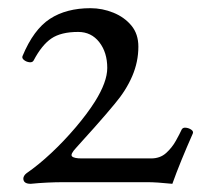

<svg xmlns="http://www.w3.org/2000/svg" viewBox="-20 -445 497 469"><path d="M55 4Q37 4 37 -9Q37 -12 39 -15.5Q41 -19 45 -22Q74 -42 105 -71Q136 -100 164.5 -133.5Q193 -167 212 -197Q242 -245 242 -279Q242 -317 222.5 -342Q203 -367 171 -367Q129 -367 105.5 -351Q82 -335 62 -297Q59 -292 51.5 -293Q44 -294 38.5 -298.5Q33 -303 35 -308Q62 -373 102 -399Q142 -425 201 -425Q230 -425 257 -414Q284 -403 301 -382.5Q318 -362 318 -331Q318 -294 303 -259Q288 -224 260 -191Q252 -181 238.5 -165.5Q225 -150 210.5 -133.5Q196 -117 183.5 -103.5Q171 -90 166 -84Q151 -68 156 -63Q161 -58 180 -58H349Q371 -58 385.5 -71Q400 -84 409.5 -101Q419 -118 424 -129Q427 -134 434.5 -133Q442 -132 447.5 -128Q453 -124 451 -119Q436 -85 423.5 -54.5Q411 -24 401 4Q382 2 366.5 1Q351 0 340 0H137Q116 0 95.5 1Q75 2 55 4Z"/></svg>

Font: Junicode VF
Style: Regular
Weight: 400
Designer: Peter S. Baker
Version: Version 2.213